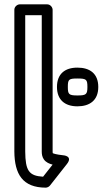

<svg xmlns="http://www.w3.org/2000/svg" viewBox="-20 -772 472 883"><path d="M96 -75.1V-702H172V-75C172 -63.4 173.7 -50.4 181.8 -38.8C191.8 -24.7 207.3 -18.6 221.9 -14.9L178.1 40.7C112.7 36.8 96.8 12.6 96 -75.1ZM46 -74.9C46.9 29 84.2 90.6 189.9 91C196.1 91 204.7 87.7 209.6 81.5L287.6 -17.5C317.4 -55.3 270.6 -57.9 270.6 -57.9C238.8 -61.2 224.6 -66.2 222.8 -67.6C222.6 -67.9 222 -70.3 222 -75V-727C222 -737.7 212.1 -752 197 -752H71C60.3 -752 46 -742.1 46 -727ZM336 -411C377.3 -411 382 -406.7 382 -372C382 -337.7 376.2 -333 336 -333C296.3 -333 292 -338.5 292 -372C292 -406.8 296.1 -411 336 -411ZM336 -461C278.4 -461 242 -432 242 -372C242 -313.8 277.4 -283 336 -283C391.8 -283 432 -309.8 432 -372C432 -433.8 393.1 -461 336 -461Z"/></svg>

Font: Fog Sans
Style: Outline
Weight: 700
Foundry: Intel Corporation
Version: Version 1.00